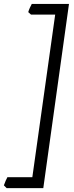

<svg xmlns="http://www.w3.org/2000/svg" viewBox="-59 -801 379 985"><path d="M163.1 164.1H-24.9L-39.1 149.9Q-35.2 138.7 -30 126.5Q-24.9 114.3 -21 107.9H106.9L224.1 -726.1H100.1L85.9 -738.8Q88.9 -749.5 94.2 -761Q99.6 -772.5 104 -780.8H294.9Z"/></svg>

Font: Gentium Plus Viet
Style: Italic
Weight: 400
Italic angle: -8°
Designer: J. Victor Gaultney, Annie Olsen, Iska Routamaa, Becca Hirsbrunner
Foundry: SIL International
Version: Version 5.000